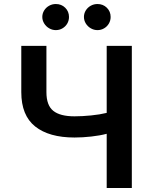

<svg xmlns="http://www.w3.org/2000/svg" viewBox="-20 -935 742 955"><path d="M210.9 -707V-476.6Q210.9 -411.1 244.9 -383.8Q278.8 -356.4 350.6 -356.4Q388.7 -356.4 432.9 -360.8Q477.1 -365.2 510.7 -373.5V-707H635.7V0H510.7V-269.5Q477.5 -260.7 434.3 -255.9Q391.1 -251 350.6 -251Q224.1 -251 155 -305.9Q85.9 -360.8 85.9 -476.6V-707ZM190.4 -850.6Q190.4 -868.2 199.7 -883.1Q209 -897.9 224.4 -906.5Q239.7 -915 257.8 -915Q285.6 -915 304.4 -896.5Q323.2 -877.9 323.2 -850.6Q323.2 -833 314.7 -818.1Q306.2 -803.2 291 -794.2Q275.9 -785.2 257.8 -785.2Q240.2 -785.2 224.6 -794.2Q209 -803.2 199.7 -818.4Q190.4 -833.5 190.4 -850.6ZM397.5 -850.6Q397.5 -868.2 406.7 -883.1Q416 -897.9 431.4 -906.5Q446.8 -915 464.8 -915Q492.7 -915 511.5 -896.5Q530.3 -877.9 530.3 -850.6Q530.3 -833 521.7 -818.1Q513.2 -803.2 498 -794.2Q482.9 -785.2 464.8 -785.2Q447.3 -785.2 431.6 -794.2Q416 -803.2 406.7 -818.4Q397.5 -833.5 397.5 -850.6Z"/></svg>

Font: Pretendard SemiBold
Style: Regular
Weight: 600
Designer: Base glyphs from Inter by Rasmus Andersson; Hangeul glyphs from Noto Sans CJK(Source Han Sans) by Jang Soo-young and Kan
Foundry: Kil Hyung-jin
Version: Version 1.309